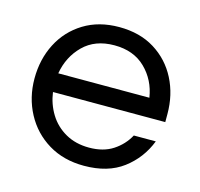

<svg xmlns="http://www.w3.org/2000/svg" viewBox="-82 -596 721 692"><g transform="rotate(15 278.5 -250.0)"><path d="M287 8Q211 8 154 -26.5Q97 -61 65.5 -120Q34 -179 34 -250Q34 -322 64 -380.5Q94 -439 150 -473.5Q206 -508 282 -508Q359 -508 414.5 -473.5Q470 -439 500 -380.5Q530 -322 530 -250V-220H111Q117 -176 139.5 -139.5Q162 -103 200 -81.5Q238 -60 288 -60Q341 -60 377 -83.5Q413 -107 433 -144H515Q489 -77 432.5 -34.5Q376 8 287 8ZM112 -290H452Q442 -354 398 -397Q354 -440 282 -440Q210 -440 166.5 -397Q123 -354 112 -290Z"/></g></svg>

Font: Questrial
Style: Regular
Weight: 400
Designer: Joe Prince, Laura Meseguer
Foundry: Joe Prince, Laura Meseguer
Version: Version 2.000; ttfautohint (v1.8.3)